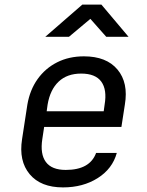

<svg xmlns="http://www.w3.org/2000/svg" viewBox="-20 -805 640 835"><path d="M254 10Q157 10 109 -47.5Q61 -105 76 -200L99 -350Q110 -414 143.5 -461Q177 -508 228.5 -534Q280 -560 345 -560Q443 -560 491 -502.5Q539 -445 523 -350L508 -253H172L164 -200Q154 -135 179.5 -100.5Q205 -66 266 -66Q371 -66 398 -140H488Q469 -71 405 -30.5Q341 10 254 10ZM183 -321H431L435 -350Q446 -415 420.5 -450Q395 -485 333 -485Q272 -485 235 -450Q198 -415 187 -350ZM177 -645 338 -785H421L539 -645H442L373 -723L280 -645Z"/></svg>

Font: NKDuy Mono
Style: Italic
Weight: 400
Italic angle: -9°
Monospace: yes
Designer: NKDuy
Foundry: NKDuy
Version: Version 2.251; ttfautohint (v1.8.4.7-5d5b)